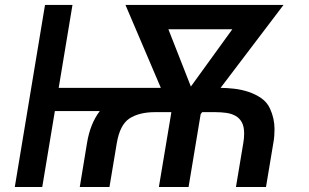

<svg xmlns="http://www.w3.org/2000/svg" viewBox="-20 -747 1234 767"><path d="M159.8 -727.3H269.5L214.5 -396H622.5L481.2 -727.3H1112.6L861.2 -396Q885.7 -396 915.3 -392.6Q945 -389.2 972.8 -380Q1000.7 -370.7 1023.8 -354.8Q1046.9 -338.8 1058.6 -313.2Q1076.7 -273.8 1076.7 -230.8Q1076.7 -217.7 1075.6 -203.7Q1074.6 -189.6 1071.7 -174.4L1042.6 0H922.6L951.7 -174.4Q955.3 -193.2 955.3 -213.8Q955.3 -241.5 946.2 -258.2Q937.1 -274.9 921.3 -283.9Q905.5 -293 884.6 -296Q863.6 -299 840.2 -299H787.6L781.6 -290.8L733.3 0H614.7L664.4 -297.6L663.7 -299H599.8Q536.2 -299 497.2 -273.8Q458.8 -248.6 446.4 -174.4L417.3 0H298.7L327.4 -174.4Q333.8 -214.1 346.6 -246.1Q359.4 -278.1 378.6 -303.3H199.2L148.8 0H39.1ZM652.7 -630 742.5 -401.3 908 -630Z"/></svg>

Font: Inter P Medium
Style: Italic
Weight: 500
Italic angle: 9.39999°
Designer: Rasmus Andersson
Foundry: rsms
Version: Version 3.018;git-588b23468